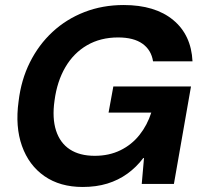

<svg xmlns="http://www.w3.org/2000/svg" viewBox="-20 -732 803 764"><path d="M309 12Q219 12 157 -31Q95 -74 67.5 -151Q40 -228 54 -329Q64 -414 99 -484Q134 -554 189 -605Q244 -656 316 -684Q388 -712 472 -712Q597 -712 669 -652.5Q741 -593 746 -488H589Q582 -533 547 -558Q512 -583 450 -583Q380 -583 326.5 -552Q273 -521 240 -464.5Q207 -408 197 -332Q187 -262 203 -212.5Q219 -163 258 -137.5Q297 -112 357 -112Q414 -112 459 -134Q504 -156 535 -195Q566 -234 582 -284H412L431 -388H740L672 0H544L553 -103H550Q523 -67 487 -41Q451 -15 407 -1.5Q363 12 309 12Z"/></svg>

Font: DM Sans 36pt ExtraBold
Style: Italic
Weight: 800
Italic angle: -10°
Designer: Colophon Foundry, Jonny Pinhorn
Foundry: Colophon Foundry
Version: Version 4.004;gftools[0.9.30]